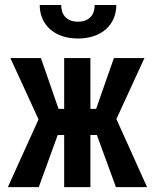

<svg xmlns="http://www.w3.org/2000/svg" viewBox="-20 -766 640 786"><path d="M376.5 -213.4H350.1V0H242.7V-213.4H216.3L138.7 0H12.2L137.7 -277.3L22.5 -528.3H147.5L219.7 -320.3H242.7V-528.3H350.1V-320.3H373.5L446.3 -528.3H571.3L456.5 -278.8L582 0H454.6ZM456.1 -745.6Q456.1 -715.3 445.1 -689.9Q434.1 -664.6 413.8 -646.5Q393.6 -628.4 364.5 -618.4Q335.4 -608.4 299.3 -608.4Q263.2 -608.4 234.1 -618.4Q205.1 -628.4 184.8 -646.5Q164.6 -664.6 153.6 -689.9Q142.6 -715.3 142.6 -745.6H230.5Q230.5 -731.9 234.1 -719.7Q237.8 -707.5 246.1 -698Q254.4 -688.5 267.3 -682.9Q280.3 -677.2 299.3 -677.2Q317.9 -677.2 331.1 -682.9Q344.2 -688.5 352.3 -698Q360.4 -707.5 364 -719.7Q367.7 -731.9 367.7 -745.6Z"/></svg>

Font: Roboto Mono
Style: Regular
Weight: 500
Designer: Google
Version: Version 2.000986; 2015; ttfautohint (v1.3)